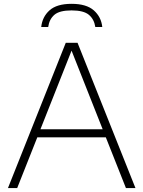

<svg xmlns="http://www.w3.org/2000/svg" viewBox="-20 -958 730 978"><path d="M20.5 0 315 -740H375L670 0H621.5L519 -258.5H170L67.5 0ZM186 -299.5H503L344.5 -700ZM190 -820.5Q195.5 -872.5 232.5 -905.5Q269.5 -938.5 344.5 -938.5Q420 -938.5 457.8 -905.2Q495.5 -872 501 -820.5H465.5Q459.5 -860 432.8 -882.5Q406 -905 344.5 -905Q283 -905 257 -882.5Q231 -860 225.5 -820.5Z"/></svg>

Font: Encode Sans Semi Expanded ExtraLight
Style: Regular
Weight: 200
Width: 6
Designer: Multiple Designers
Foundry: Impallari Type
Version: Version 3.000; ttfautohint (v1.8.3) -l 8 -r 50 -G 200 -x 14 